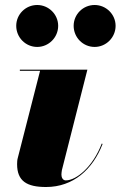

<svg xmlns="http://www.w3.org/2000/svg" viewBox="-20 -739 483 769"><path d="M275 -635.5C275 -589 312.5 -551 359 -551C405 -551 443 -589 443 -635.5C443 -681.5 405 -719 359 -719C312.5 -719 275 -681.5 275 -635.5ZM45 -635.5C45 -589 82.5 -551 129 -551C175 -551 213 -589 213 -635.5C213 -681.5 175 -719 129 -719C82.5 -719 45 -681.5 45 -635.5ZM391 -162.5 387.5 -164C353 -72.5 286.5 -16.5 243.5 -16.5C231 -16.5 226 -29 226 -39.5C226 -45 227 -52 228 -58L330 -460H59.5V-455.5H140.5L51 -105.5C49 -99.5 48.5 -88 48.5 -81.5C48.5 -13.5 87.5 10 164.5 10C273.5 10 351.5 -60.5 391 -162.5Z"/></svg>

Font: Bodoni* 36pt Fatface
Style: Italic
Weight: 900
Italic angle: -13°
Version: Version 2.3